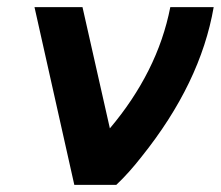

<svg xmlns="http://www.w3.org/2000/svg" viewBox="-20 -520 621 540"><path d="M77 -500 189 0H307Q325 -17 342.5 -36.5Q360 -56 378 -79Q544 -286 581 -500H459Q441 -408 398 -322.5Q355 -237 289 -159L212 -500Z"/></svg>

Font: Unageo
Style: Bold-Italic
Weight: 700
Designer: Richard Sepsi
Foundry: Richard Sepsi
Version: Version 2.000